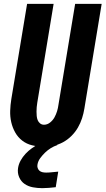

<svg xmlns="http://www.w3.org/2000/svg" viewBox="-20 -755 549 999"><path d="M207 8Q176 8 147 1Q118 -6 95.5 -23.5Q73 -41 59 -66Q45 -91 38.5 -119.5Q32 -148 33 -178.5Q34 -209 39 -240L121 -735H259L174 -221Q172 -209 171 -197.5Q170 -186 170 -174.5Q170 -163 171 -151.5Q172 -140 176 -130Q180 -120 188.5 -113Q197 -106 209 -106Q226 -106 240.5 -117.5Q255 -129 263.5 -144.5Q272 -160 277 -176.5Q282 -193 284 -209L371 -735H509L419 -190Q415 -165 407 -140Q399 -115 385.5 -91.5Q372 -68 352 -48Q332 -28 308 -15Q284 -2 258.5 3Q233 8 207 8ZM200 224Q175 224 151 219.5Q127 215 108 202Q89 189 79.5 166.5Q70 144 74 119Q77 99 87.5 80Q98 61 113 45Q128 29 145.5 16.5Q163 4 183 -6L187 -8H279L278 0Q260 6 244 16Q228 26 214.5 39Q201 52 189.5 67.5Q178 83 175 101Q173 110 176 119Q179 128 185.5 133.5Q192 139 201 141Q210 143 220 143Q236 143 252 141Q268 139 283 138L270 219Q252 221 234.5 222.5Q217 224 200 224Z"/></svg>

Font: Iosevka SS04 Heavy
Style: Italic
Weight: 900
Italic angle: -9°
Monospace: yes
Designer: Belleve Invis
Foundry: Belleve Invis
Version: Version 19.0.0; ttfautohint (v1.8.4)